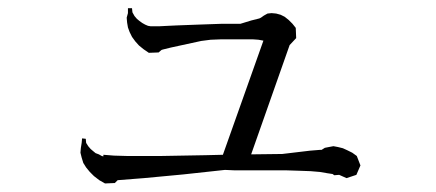

<svg xmlns="http://www.w3.org/2000/svg" viewBox="-20 -503 1040 458"><path d="M760.7 -89.8 743.2 -92.8 720.7 -94.7 693.4 -95.7 662.1 -96.7H625H539.1L516.6 -97.7L417 -86.9L323.2 -78.1L260.7 -73.2L253.9 -66.4L230.5 -65.4L216.8 -73.2L204.1 -83L194.3 -92.8L185.5 -103.5L178.7 -114.3L174.8 -127L171.9 -138.7L172.9 -150.4L174.8 -162.1L175.8 -172.9L184.6 -171.9L185.5 -162.1L190.4 -154.3L196.3 -147.5L202.1 -142.6L208 -137.7L215.8 -134.8L222.7 -130.9L226.6 -129.9V-133.8L252 -131.8L283.2 -130.9H364.3L414.1 -131.8L470.7 -132.8L511.7 -133.8L608.4 -406.2H607.4L596.7 -408.2L583 -409.2H568.4H530.3H507.8L482.4 -408.2L460 -405.3L387.7 -389.6L368.2 -384.8L365.2 -383.8L358.4 -377.9L335 -377L322.3 -385.7L311.5 -394.5L302.7 -404.3L294.9 -415L289.1 -426.8L285.2 -437.5L283.2 -449.2L282.2 -460.9L285.2 -471.7V-483.4H294.9L295.9 -473.6L300.8 -464.8L306.6 -458L312.5 -453.1L319.3 -448.2L326.2 -444.3L333 -441.4L338.9 -440.4H343.8H361.3L380.9 -441.4L402.3 -442.4L453.1 -444.3L510.7 -446.3H543.9H553.7L579.1 -454.1L598.6 -459L602.5 -460.9L609.4 -465.8L618.2 -470.7L627.9 -471.7L638.7 -470.7L649.4 -467.8L659.2 -462.9L668.9 -455.1L677.7 -446.3L685.5 -436.5L686.5 -412.1L670.9 -395.5L579.1 -134.8L653.3 -135.7L719.7 -143.6L743.2 -145.5H747.1L754.9 -150.4L764.6 -152.3L775.4 -154.3L786.1 -152.3L797.9 -149.4L808.6 -144.5L820.3 -138.7L831.1 -130.9L839.8 -108.4L830.1 -85.9L806.6 -78.1L789.1 -85.9L777.3 -85L773.4 -87.9Z"/></svg>

Font: Kurinto Seri
Style: Regular
Weight: 400
Designer: Kurinto was developed by Clint Goss from a range of fonts that are compatible with the SIL Open Font License Version 1.1
Foundry: Clinton F. Goss
Version: Version 2.196; July 25, 2020